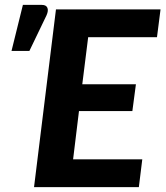

<svg xmlns="http://www.w3.org/2000/svg" viewBox="-20 -764 676 784"><path d="M27 0ZM621 -612H340L316 -420H535L520.5 -310.5H302.5L278.5 -113.5H561L547 0H119L208.5 -725.5H635.5ZM27 -556 73.5 -744H151Q168.5 -744 173.5 -732.2Q178.5 -720.5 170 -701.5L100 -556Z"/></svg>

Font: Lato Heavy
Style: Italic
Weight: 800
Italic angle: -7°
Designer: Lukasz Dziedzic
Foundry: tyPoland Lukasz Dziedzic
Version: Version 2.007; 2014-02-27